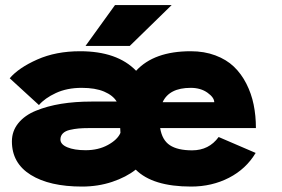

<svg xmlns="http://www.w3.org/2000/svg" viewBox="-20 -710 1090 742"><path d="M310.5 -532.5 424.5 -690.5H643.5L481.5 -532.5ZM311 -129.5Q360 -129.5 397 -149.8Q434 -170 445.5 -196.5Q444.5 -208.5 444.5 -215H322.5Q300.5 -215 284 -213.5Q267.5 -212 250 -208Q232.5 -204 223 -194.5Q213.5 -185 213.5 -171Q213.5 -152 240.2 -140.8Q267 -129.5 311 -129.5ZM717 -370.5Q634 -370.5 608.5 -315H808Q808 -333 781.8 -351.8Q755.5 -370.5 717 -370.5ZM26 -163.5Q26 -203.5 50.8 -234Q75.5 -264.5 119 -282.2Q162.5 -300 216.2 -308.8Q270 -317.5 333.5 -317.5H431Q416.5 -341.5 382.5 -356Q348.5 -370.5 296 -370.5Q239 -370.5 196 -350.5Q153 -330.5 130.5 -304L17.5 -407.5Q52 -448 124 -480Q196 -512 289.5 -512Q433 -512 506 -436.5Q575.5 -512 717 -512Q769.5 -512 812.2 -496Q855 -480 883.8 -452.5Q912.5 -425 932 -386.8Q951.5 -348.5 960.2 -305.8Q969 -263 969 -215H599Q606.5 -168.5 636.5 -148.8Q666.5 -129 722.5 -129Q787.5 -129 825 -180.5L968 -119Q931 -57 865 -23Q799 11 718.5 11Q570 11 504.5 -54.5Q468 -25.5 413.5 -7.2Q359 11 297 11Q171.5 11 98.8 -34.2Q26 -79.5 26 -163.5Z"/></svg>

Font: League Mono Extended ExtraBold
Style: Regular
Weight: 800
Width: 9
Designer: Tyler Finck
Foundry: The League of Moveable Type / Tyler Finck
Version: Version 2.210